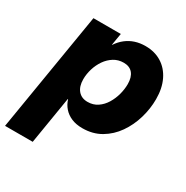

<svg xmlns="http://www.w3.org/2000/svg" viewBox="-196 -672 982 1015"><g transform="rotate(30 294.5 -164.5)"><path d="M-28.3 204.1 91.8 -522.5H258.8L246.6 -449.7H248Q266.6 -477.5 290.3 -495.8Q314 -514.2 342.5 -523.4Q371.1 -532.7 404.8 -532.7Q461.4 -532.7 503.7 -506.3Q545.9 -480 569.3 -431.6Q592.8 -383.3 592.8 -316.9Q592.8 -258.3 575.7 -200.2Q558.6 -142.1 525.4 -94.5Q492.2 -46.9 443.4 -18.1Q394.5 10.7 331.1 10.7Q293 10.7 264.4 -1.5Q235.8 -13.7 217 -35.2Q198.2 -56.6 189.9 -84.5H188L140.6 204.1ZM285.6 -123.5Q319.8 -123.5 345.7 -141.1Q371.6 -158.7 388.7 -186.8Q405.8 -214.8 414.6 -247.6Q423.3 -280.3 423.3 -311Q423.3 -353 404.3 -376Q385.3 -398.9 349.1 -398.9Q315.9 -398.9 289.6 -382.6Q263.2 -366.2 244.6 -339.4Q226.1 -312.5 216.3 -280.3Q206.5 -248 206.5 -216.3Q206.5 -172.9 227.5 -148.2Q248.5 -123.5 285.6 -123.5Z"/></g></svg>

Font: Inter 28pt ExtraBold
Style: Italic
Weight: 800
Italic angle: -9.3988°
Designer: Rasmus Andersson
Foundry: rsms
Version: Version 4.001;git-66647c0bb